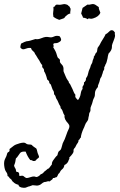

<svg xmlns="http://www.w3.org/2000/svg" viewBox="-106 -602 587 939"><path d="M53.7 303.7 37.1 309.6Q33.2 309.6 25.4 313.5Q17.6 317.4 9.8 316.4Q-13.7 315.4 -15.6 301.8Q-32.2 297.9 -41 288.1Q-45.9 285.2 -47.9 280.3Q-49.8 275.4 -54.7 272.5Q-59.6 269.5 -61.5 265.1Q-63.5 260.7 -69.3 258.8Q-68.4 248 -75.7 238.8Q-83 229.5 -85.4 208.5Q-87.9 187.5 -80.6 173.8Q-73.2 160.2 -71.8 151.9Q-70.3 143.6 -64 141.1Q-57.6 138.7 -59.6 127Q-48.8 119.1 -40 111.8Q-31.2 104.5 -9.3 98.6Q12.7 92.8 19.5 98.6Q26.4 104.5 35.2 104.5Q43.9 104.5 48.8 106.4Q54.7 113.3 62 117.7Q69.3 122.1 71.3 124Q74.2 128.9 75.2 134.8Q76.2 140.6 78.1 146.5Q80.1 152.3 82.5 157.2Q85 162.1 85 167Q83 169.9 80.1 171.9Q77.1 173.8 74.2 176.3Q71.3 178.7 69.8 181.6Q68.4 184.6 62 185.5Q55.7 186.5 52.7 183.6Q49.8 180.7 42 180.7Q28.3 164.1 19.5 139.6Q-1 137.7 -7.8 146.5Q-14.6 155.3 -18.1 161.1Q-21.5 167 -28.3 172.9Q-30.3 192.4 -37.1 207Q-36.1 214.8 -32.2 219.7Q-28.3 224.6 -27.8 231.9Q-27.3 239.3 -22.5 238.8Q-17.6 238.3 -14.6 242.2Q-11.7 246.1 -12.2 250Q-12.7 253.9 -10.7 258.8Q3.9 255.9 8.3 258.8Q12.7 261.7 15.1 264.2Q17.6 266.6 23.4 268.6Q31.2 268.6 37.1 266.1Q43 263.7 52.7 261.7Q62.5 259.8 67.9 262.7Q73.2 265.6 82.5 259.8Q91.8 253.9 91.8 251Q101.6 248 105 243.7Q108.4 239.3 111.8 236.3Q115.2 233.4 117.2 232.4Q119.1 231.4 124 226.6Q128.9 221.7 132.8 221.7Q143.6 207 145.5 205.1Q147.5 203.1 147.9 201.7Q148.4 200.2 147.9 198.2Q147.5 196.3 149.4 190.9Q151.4 185.5 154.8 181.2Q158.2 176.8 163.1 169.9Q168 163.1 174.8 157.2Q176.8 147.5 179.7 140.6Q183.6 135.7 187.5 133.3Q191.4 130.9 193.8 123.5Q196.3 116.2 197.3 111.3Q200.2 97.7 205.1 89.8Q210 82 217.3 60.5Q224.6 39.1 229 31.2Q233.4 23.4 233.4 16.1Q233.4 8.8 227.5 2Q206.1 -20.5 210 -37.1Q204.1 -44.9 201.2 -55.7Q198.2 -66.4 190.4 -73.2Q191.4 -80.1 187.5 -85Q183.6 -89.8 179.7 -100.1Q175.8 -110.4 171.9 -115.7Q168 -121.1 166.5 -127.4Q165 -133.8 162.6 -136.2Q160.2 -138.7 158.2 -141.6Q159.2 -147.5 156.2 -156.2Q151.4 -162.1 148.9 -170.4Q146.5 -178.7 142.6 -188.5Q134.8 -195.3 134.8 -197.3Q136.7 -205.1 125 -212.9Q118.2 -241.2 109.4 -253.9Q110.4 -263.7 104.5 -268.6Q98.6 -273.4 100.6 -284.2Q96.7 -286.1 91.8 -295.4Q86.9 -304.7 85.9 -306.6Q81.1 -312.5 69.3 -333Q64.5 -337.9 64 -341.8Q63.5 -345.7 55.2 -352.5Q46.9 -359.4 45.9 -367.2Q34.2 -369.1 22.9 -364.7Q11.7 -360.4 6.3 -360.8Q1 -361.3 -5.9 -368.2Q-6.8 -375 -5.4 -379.4Q-3.9 -383.8 -2.9 -388.7Q17.6 -399.4 24.4 -400.4Q36.1 -400.4 67.4 -411.1Q79.1 -408.2 94.7 -414.6Q110.4 -420.9 118.2 -421.4Q126 -421.9 136.2 -419.9Q146.5 -418 155.8 -422.4Q165 -426.8 171.9 -426.8Q178.7 -426.8 185.5 -424.8Q199.2 -407.2 187.5 -398.9Q175.8 -390.6 167.5 -391.1Q159.2 -391.6 155.3 -387.7Q153.3 -382.8 156.2 -378.4Q159.2 -374 153.3 -373Q168 -349.6 171.4 -335Q174.8 -320.3 179.7 -317.4Q184.6 -314.5 187.5 -308.6Q184.6 -297.9 192.9 -290Q201.2 -282.2 203.1 -275.4Q205.1 -268.6 204.6 -262.7Q204.1 -256.8 205.1 -252Q211.9 -236.3 215.8 -226.6Q219.7 -216.8 225.6 -209Q231.4 -201.2 231 -200.2Q230.5 -199.2 230.5 -197.3Q236.3 -192.4 237.8 -188.5Q239.3 -184.6 242.2 -179.2Q245.1 -173.8 248.5 -166.5Q252 -159.2 254.4 -152.3Q256.8 -145.5 262.7 -138.7Q260.7 -128.9 264.6 -124Q268.6 -119.1 272.5 -114.3Q277.3 -113.3 278.8 -116.7Q280.3 -120.1 283.7 -126.5Q287.1 -132.8 289.1 -146Q291 -159.2 297.9 -167Q295.9 -177.7 300.8 -183.1Q305.7 -188.5 304.7 -199.2Q309.6 -201.2 310.5 -204.6Q311.5 -208 314.5 -210Q312.5 -217.8 317.4 -223.6Q322.3 -229.5 324.2 -239.7Q326.2 -250 328.1 -254.9Q330.1 -259.8 331.5 -263.2Q333 -266.6 335 -271Q336.9 -275.4 337.4 -279.3Q337.9 -283.2 341.8 -289.1Q345.7 -294.9 346.2 -300.3Q346.7 -305.7 350.1 -313Q353.5 -320.3 353 -321.8Q352.5 -323.2 352.5 -324.2Q358.4 -331.1 359.9 -336.9Q361.3 -342.8 367.2 -346.7Q369.1 -351.6 369.6 -357.9Q370.1 -364.3 372.1 -369.1Q382.8 -383.8 382.8 -385.3Q382.8 -386.7 388.2 -396Q393.6 -405.3 399.9 -415Q406.2 -424.8 411.1 -435.5Q416 -436.5 419.9 -440.4Q423.8 -444.3 431.2 -450.7Q438.5 -457 448.2 -452.1Q457 -443.4 456.1 -440.9Q455.1 -438.5 455.1 -435.5Q460 -428.7 450.7 -405.8Q441.4 -382.8 441.4 -378.9V-372.1Q441.4 -356.4 424.8 -339.8Q420.9 -326.2 419.9 -316.4Q416 -294.9 409.2 -285.2Q407.2 -277.3 405.8 -276.4Q404.3 -275.4 403.8 -272.9Q403.3 -270.5 403.8 -266.6Q404.3 -262.7 400.9 -257.8Q397.5 -252.9 397 -248.5Q396.5 -244.1 394.5 -240.2Q392.6 -236.3 392.1 -232.9Q391.6 -229.5 389.6 -225.6Q384.8 -220.7 383.8 -215.3Q382.8 -210 379.9 -200.7Q377 -191.4 374.5 -187Q372.1 -182.6 373 -176.8Q358.4 -160.2 358.4 -146.5Q358.4 -132.8 356 -127.9Q353.5 -123 351.1 -117.7Q348.6 -112.3 346.7 -103.5Q344.7 -94.7 340.3 -85Q335.9 -75.2 336.4 -69.8Q336.9 -64.5 335.9 -58.6Q329.1 -46.9 329.6 -43.5Q330.1 -40 328.6 -35.6Q327.1 -31.2 326.2 -25.4Q326.2 -15.6 319.3 -7.3Q312.5 1 309.1 11.2Q305.7 21.5 302.7 26.4Q291 51.8 289.1 71.3Q285.2 73.2 284.2 77.1Q283.2 81.1 278.3 83Q278.3 90.8 274.9 95.7Q271.5 100.6 268.6 105Q265.6 109.4 264.6 112.8Q263.7 116.2 261.7 118.7Q259.8 121.1 257.8 123Q255.9 125 254.4 128.4Q252.9 131.8 253.9 136.7Q254.9 146.5 232.4 168.9Q235.4 172.9 230.5 179.7Q225.6 198.2 209 205.1Q207 218.8 198.2 225.6Q189.5 232.4 184.6 244.1Q178.7 248 177.2 253.4Q175.8 258.8 170.9 264.6Q166 264.6 162.6 267.1Q159.2 269.5 153.3 268.6Q151.4 275.4 146.5 277.8Q141.6 280.3 137.7 285.2Q128.9 283.2 124 285.6Q119.1 288.1 111.3 288.1Q104.5 290 96.2 297.4Q87.9 304.7 75.2 305.7ZM238.3 -536.1Q227.5 -534.2 218.8 -525.4Q213.9 -522.5 211.9 -518.6Q210 -514.6 205.1 -512.2Q200.2 -509.8 195.3 -508.8Q190.4 -507.8 183.6 -504.9Q167 -510.7 155.3 -519.5Q152.3 -536.1 154.3 -543.9Q156.2 -551.8 155.3 -568.4Q160.2 -567.4 162.6 -572.3Q165 -577.1 168.5 -578.6Q171.9 -580.1 177.7 -579.1Q183.6 -578.1 191.4 -579.1Q199.2 -580.1 204.1 -581.5Q209 -583 217.3 -580.6Q225.6 -578.1 226.6 -576.2Q227.5 -574.2 231.9 -571.3Q236.3 -568.4 235.8 -565.9Q235.4 -563.5 238.3 -562.5Q240.2 -554.7 238.3 -547.9Q236.3 -541 238.3 -536.1ZM377 -567.4Q377 -558.6 379.9 -552.7Q382.8 -546.9 384.8 -540Q377.9 -520.5 348.6 -511.7Q338.9 -508.8 332.5 -511.2Q326.2 -513.7 323.2 -507.8Q313.5 -514.6 299.8 -515.6Q298.8 -521.5 295.9 -525.9Q293 -530.3 291 -536.1Q293 -543 294.4 -549.8Q295.9 -556.6 297.9 -563.5Q299.8 -565.4 305.2 -568.4Q310.5 -571.3 314.5 -574.7Q318.4 -578.1 320.8 -579.1Q323.2 -580.1 326.2 -579.1Q329.1 -578.1 340.3 -581.1Q351.6 -584 360.4 -578.6Q369.1 -573.2 377 -567.4Z"/></svg>

Font: Mountains of Christmas
Style: Bold
Weight: 700
Designer: Crystal Kluge
Foundry: Font Diner, Inc DBA Tart Workshop
Version: Version 1.002